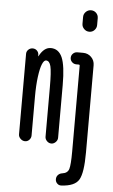

<svg xmlns="http://www.w3.org/2000/svg" viewBox="-64 -802 628 1071"><g transform="rotate(5 250.0 -266.0)"><path d="M61.5 -35.2V-486.3Q61.5 -500 71.8 -509.8Q82 -519.5 96.2 -519.5Q110.4 -519.5 120.1 -509.8Q129.9 -500 129.9 -486.3V-480.5Q129.9 -479.5 130.9 -478.5Q132.8 -478.5 132.8 -481.4Q159.2 -530.3 196.3 -530.3Q240.2 -530.3 260.3 -484.9Q280.3 -439.5 280.3 -330.1V-35.2Q280.3 -21.5 269.5 -10.7Q258.8 0 245.1 0Q231.4 0 220.7 -10.7Q210 -21.5 210 -35.2V-311.5Q210 -399.4 202.6 -429.2Q195.3 -459 175.8 -459Q164.1 -459 154.3 -435.5Q144.5 -412.1 138.2 -364.3Q131.8 -316.4 131.8 -252V-35.2Q131.8 -21.5 122.1 -10.7Q112.3 0 98.1 0Q84 0 72.8 -10.7Q61.5 -21.5 61.5 -35.2ZM442.4 -718.8V-680.7Q442.4 -664.1 430.7 -651.9Q418.9 -639.6 401.9 -639.6Q384.8 -639.6 372.6 -651.9Q360.4 -664.1 360.4 -680.7V-718.8Q360.4 -735.4 372.6 -747.6Q384.8 -759.8 401.9 -759.8Q418.9 -759.8 430.7 -748Q442.4 -736.3 442.4 -718.8ZM321.3 228.5Q307.6 229.5 297.9 219.7Q288.1 210 288.1 195.8Q288.1 181.6 297.4 171.9Q306.6 162.1 321.3 160.2Q350.6 156.2 357.9 132.3Q365.2 108.4 365.2 33.2V-446.3Q365.2 -452.1 359.4 -452.1H345.7Q332 -452.1 321.8 -461.9Q311.5 -471.7 311.5 -485.8Q311.5 -500 321.8 -509.8Q332 -519.5 345.7 -519.5H377.9Q405.3 -519.5 423.8 -501Q442.4 -482.4 442.4 -455.1V33.2Q442.4 147.5 419.4 186Q396.5 224.6 321.3 228.5Z"/></g></svg>

Font: Rounded-X Mgen+ 1m regular
Style: Regular
Weight: 400
Designer: [Source Han Sans]
Ryoko NISHIZUKA  (kana & ideographs); Paul D. Hunt (Latin, Greek & Cyrillic); Wenlong ZHANG  (bopomofo
Version: Version 1.059.20150602